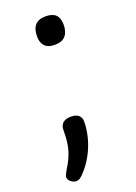

<svg xmlns="http://www.w3.org/2000/svg" viewBox="-139 -590 591 832"><g transform="rotate(-20 156.5 -173.5)"><path d="M178 -402Q148 -402 133 -417.5Q118 -433 118 -462Q118 -497 134 -514.5Q150 -532 182 -532Q214 -532 229 -517Q244 -502 244 -472Q244 -438 228 -420Q212 -402 178 -402ZM64 185Q52 185 40 175.5Q28 166 28 154Q28 150 30.5 144.5Q33 139 37 131Q57 99 67.5 74Q78 49 82.5 21.5Q87 -6 87 -46Q88 -65 100.5 -75.5Q113 -86 136 -86Q160 -86 172 -75.5Q184 -65 184 -46Q184 -12 174 27Q164 66 143.5 103Q123 140 93 170Q87 176 80 180.5Q73 185 64 185Z"/></g></svg>

Font: Playwrite GB S
Style: Italic
Weight: 400
Italic angle: -7°
Designer: Veronika Burian, José Scaglione
Foundry: TypeTogether
Version: Version 1.000